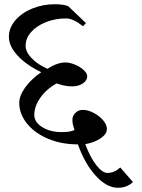

<svg xmlns="http://www.w3.org/2000/svg" viewBox="-20 -813 670 907"><path d="M239 -793Q279 -793 302 -784L386 -704L372 -689Q325 -726 293 -726Q241 -726 197 -708.5Q153 -691 127 -661.5Q101 -632 101 -597Q101 -568 129 -538.5Q157 -509 204 -488Q251 -518 289 -518Q309 -518 333.5 -508Q358 -498 375 -482.5Q392 -467 392 -452Q392 -433 371.5 -419Q351 -405 321 -405Q285 -405 248 -419Q200 -393 171 -352Q142 -311 142 -270Q142 -236 179.5 -212.5Q217 -189 271 -189Q318 -189 332 -200Q322 -225 322 -247Q322 -266 336.5 -280Q351 -294 371 -294Q395 -294 422 -280Q449 -266 467 -245Q485 -224 485 -204Q485 -180 456 -160Q427 -140 383 -132Q405 -72 434 -34Q463 4 488 4Q520 4 548 -22L608 47Q580 74 537 74Q484 74 432.5 17.5Q381 -39 348 -131Q269 -131 206 -158Q143 -185 107 -230Q71 -275 71 -327Q71 -361 99 -400Q127 -439 175 -472Q104 -506 63 -550.5Q22 -595 22 -639Q22 -681 52 -716.5Q82 -752 132 -772.5Q182 -793 239 -793Z"/></svg>

Font: Amita
Style: Regular
Weight: 400
Designer: Eduardo Rodriguez Tunni, Modular Infotech, Brian J. Bonislawsky
Foundry: Eduardo Rodriguez Tunni, Modular Infotech, Brian J. Bonislawsky
Version: Version 1.004